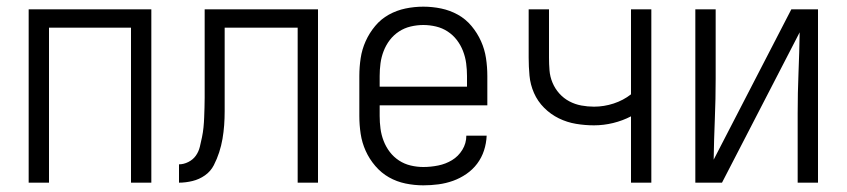

<svg xmlns="http://www.w3.org/2000/svg" viewBox="-20 -548 2540 576"><path d="M66 0V-520H434V0H373V-465H127V0Z M873 0V-465H654V-256Q654 -235 654 -214Q654 -193 652.5 -172.5Q651 -152 647.5 -131.5Q644 -111 637.5 -91Q631 -71 621.5 -52.5Q612 -34 595 -22Q578 -10 557.5 -5Q537 0 517 0V-55Q531 -55 545 -62Q559 -69 567.5 -81Q576 -93 579.5 -107.5Q583 -122 586 -136.5Q589 -151 590.5 -166Q592 -181 592.5 -195.5Q593 -210 593.5 -225Q594 -240 594 -255V-520H934V0Z M1250 8Q1223 8 1196.5 2.5Q1170 -3 1147 -16Q1124 -29 1106 -50Q1088 -71 1077 -95.5Q1066 -120 1062 -146.5Q1058 -173 1058 -200V-320Q1058 -347 1062 -373.5Q1066 -400 1077 -424.5Q1088 -449 1105.5 -470Q1123 -491 1146.5 -504Q1170 -517 1196.5 -522.5Q1223 -528 1250 -528Q1277 -528 1303.5 -522.5Q1330 -517 1353.5 -504Q1377 -491 1394.5 -470Q1412 -449 1423 -424.5Q1434 -400 1438 -373.5Q1442 -347 1442 -320V-232H1119V-200Q1119 -181 1121.5 -162Q1124 -143 1131 -125Q1138 -107 1149.5 -92Q1161 -77 1177 -66.5Q1193 -56 1212 -51.5Q1231 -47 1250 -47Q1272 -47 1294.5 -51.5Q1317 -56 1336 -67.5Q1355 -79 1367 -98.5Q1379 -118 1379 -141H1440Q1439 -118 1432 -96.5Q1425 -75 1411.5 -57Q1398 -39 1379 -26Q1360 -13 1339 -5.5Q1318 2 1295.5 5Q1273 8 1250 8ZM1119 -288H1381V-320Q1381 -339 1378.5 -358Q1376 -377 1369 -395Q1362 -413 1350.5 -428Q1339 -443 1323 -453.5Q1307 -464 1288 -468.5Q1269 -473 1250 -473Q1231 -473 1212 -468.5Q1193 -464 1177 -453.5Q1161 -443 1149.5 -428Q1138 -413 1131 -395Q1124 -377 1121.5 -358Q1119 -339 1119 -320Z M1873 0V-199Q1848 -186 1819.5 -179Q1791 -172 1762 -172Q1735 -172 1708 -176.5Q1681 -181 1656.5 -193Q1632 -205 1612.5 -224.5Q1593 -244 1582 -269Q1571 -294 1568.5 -321Q1566 -348 1566 -375V-520H1627V-375Q1627 -356 1628.5 -337Q1630 -318 1637.5 -300Q1645 -282 1658 -267.5Q1671 -253 1688 -244Q1705 -235 1724 -231.5Q1743 -228 1762 -228Q1792 -228 1821 -237.5Q1850 -247 1873 -265V-520H1934V0Z M2066 0V-520H2127V-312Q2127 -251 2124.5 -190.5Q2122 -130 2121 -69L2354 -520H2434V0H2373V-208Q2373 -269 2375.5 -329.5Q2378 -390 2379 -451L2146 0Z"/></svg>

Font: Iosevka Light
Style: Regular
Weight: 300
Monospace: yes
Designer: Belleve Invis
Foundry: Belleve Invis
Version: Version 32.5.0; ttfautohint (v1.8.4)